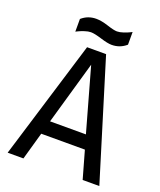

<svg xmlns="http://www.w3.org/2000/svg" viewBox="-148 -903 832 996"><g transform="rotate(20 268.0 -405.0)"><path d="M429 0 386 -152H145L102 0H15L215 -655H320L521 0ZM266 -577 166 -228H364ZM410 -740Q376 -710 330 -710Q308 -710 268 -722.5Q228 -735 208 -735Q193 -735 173.5 -728.5Q154 -722 142 -716L130 -710V-780Q164 -810 210 -810Q239 -810 277 -797.5Q315 -785 332 -785Q347 -785 366.5 -791.5Q386 -798 398 -804L410 -810Z"/></g></svg>

Font: RopaSansRegular
Style: Regular
Weight: 400
Designer: Botio Nikoltchev
Foundry: Botjo Nikoltchev
Version: Version 1.002